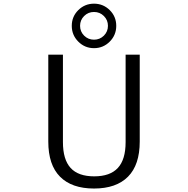

<svg xmlns="http://www.w3.org/2000/svg" viewBox="-20 -1033 1040 1062"><path d="M247.1 -250V-730.5H328.1V-247.1Q328.1 -150.4 370.6 -104Q413.1 -57.6 501 -57.6Q588.9 -57.6 631.8 -104Q674.8 -150.4 674.8 -247.1V-730.5H752.9V-250Q752.9 -121.1 688 -55.7Q623 9.8 500 9.8Q377 9.8 312 -55.7Q247.1 -121.1 247.1 -250ZM586.9 -977.1Q623 -941.4 623 -890.1Q623 -838.9 586.9 -802.7Q550.8 -766.6 500 -766.6Q449.2 -766.6 413.1 -802.7Q377 -838.9 377 -890.1Q377 -941.4 413.1 -977.1Q449.2 -1012.7 500 -1012.7Q550.8 -1012.7 586.9 -977.1ZM554.7 -835.9Q577.1 -858.4 577.1 -890.1Q577.1 -921.9 554.7 -944.3Q532.2 -966.8 500 -966.8Q467.8 -966.8 445.3 -944.3Q422.9 -921.9 422.9 -890.1Q422.9 -858.4 445.3 -835.9Q467.8 -813.5 500 -813.5Q532.2 -813.5 554.7 -835.9Z"/></svg>

Font: Gen Shin Gothic Monospace Normal
Style: Regular
Weight: 350
Designer: [Source Han Sans]
Ryoko NISHIZUKA  (kana & ideographs); Paul D. Hunt (Latin, Greek & Cyrillic); Wenlong ZHANG  (bopomofo
Version: Version 1.002.20150607